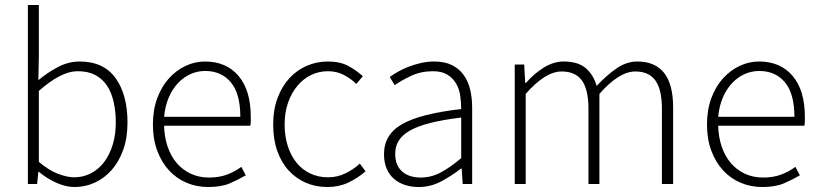

<svg xmlns="http://www.w3.org/2000/svg" viewBox="-20 -739 3290 771"><path d="M280 12Q245 12 207.5 -4.5Q170 -21 136 -49H134L129 0H92V-719H136V-511L134 -417Q171 -448 213 -470Q255 -492 300 -492Q396 -492 444 -425.5Q492 -359 492 -247Q492 -186 475 -138Q458 -90 428.5 -56.5Q399 -23 360.5 -5.5Q322 12 280 12ZM278 -27Q314 -27 345 -43Q376 -59 398 -88Q420 -117 432.5 -157.5Q445 -198 445 -247Q445 -291 436.5 -329Q428 -367 410 -394.5Q392 -422 363 -437.5Q334 -453 293 -453Q257 -453 218 -432.5Q179 -412 136 -374V-89Q176 -55 213 -41Q250 -27 278 -27Z M816 12Q770 12 729.5 -5Q689 -22 659 -54.5Q629 -87 611.5 -133.5Q594 -180 594 -239Q594 -298 611.5 -345Q629 -392 658.5 -424.5Q688 -457 725.5 -474.5Q763 -492 803 -492Q889 -492 938 -434Q987 -376 987 -270Q987 -261 987 -252Q987 -243 985 -234H639Q640 -189 653 -150.5Q666 -112 689.5 -84.5Q713 -57 746 -41.5Q779 -26 820 -26Q859 -26 890.5 -37.5Q922 -49 949 -69L967 -35Q938 -18 903.5 -3Q869 12 816 12ZM639 -270H945Q945 -363 907 -408.5Q869 -454 804 -454Q773 -454 745 -441.5Q717 -429 694.5 -405Q672 -381 657.5 -347Q643 -313 639 -270Z M1295 12Q1248 12 1208.5 -5Q1169 -22 1139.5 -54Q1110 -86 1093.5 -132.5Q1077 -179 1077 -239Q1077 -299 1095 -346.5Q1113 -394 1143 -426Q1173 -458 1212.5 -475Q1252 -492 1296 -492Q1346 -492 1379 -474Q1412 -456 1437 -433L1411 -402Q1388 -424 1360 -438.5Q1332 -453 1297 -453Q1260 -453 1228.5 -437.5Q1197 -422 1173.5 -393.5Q1150 -365 1136.5 -326Q1123 -287 1123 -239Q1123 -192 1135.5 -153Q1148 -114 1170.5 -86Q1193 -58 1225.5 -42.5Q1258 -27 1297 -27Q1335 -27 1367.5 -43Q1400 -59 1425 -82L1448 -51Q1417 -24 1379 -6Q1341 12 1295 12Z M1661 12Q1632 12 1607 4Q1582 -4 1563 -20Q1544 -36 1533 -61Q1522 -86 1522 -120Q1522 -200 1596.5 -241.5Q1671 -283 1832 -301Q1832 -328 1828 -355.5Q1824 -383 1811 -404.5Q1798 -426 1776 -439.5Q1754 -453 1718 -453Q1670 -453 1630 -434Q1590 -415 1565 -397L1545 -430Q1558 -439 1576.5 -450Q1595 -461 1618 -470Q1641 -479 1668 -485.5Q1695 -492 1724 -492Q1766 -492 1795 -477.5Q1824 -463 1842 -438Q1860 -413 1868 -379.5Q1876 -346 1876 -307V0H1838L1834 -62H1831Q1794 -33 1751.5 -10.5Q1709 12 1661 12ZM1669 -26Q1711 -26 1749 -46Q1787 -66 1832 -104V-267Q1758 -258 1707 -245Q1656 -232 1625 -214Q1594 -196 1580.5 -173Q1567 -150 1567 -122Q1567 -96 1575 -78Q1583 -60 1597 -48.5Q1611 -37 1629.5 -31.5Q1648 -26 1669 -26Z M2047 0V-480H2085L2089 -406H2092Q2124 -443 2163.5 -467.5Q2203 -492 2243 -492Q2301 -492 2332 -465.5Q2363 -439 2376 -394Q2418 -439 2457.5 -465.5Q2497 -492 2539 -492Q2683 -492 2683 -308V0H2638V-302Q2638 -379 2612 -415.5Q2586 -452 2531 -452Q2466 -452 2387 -362V0H2343V-302Q2343 -379 2317 -415.5Q2291 -452 2235 -452Q2170 -452 2091 -362V0Z M3041 12Q2995 12 2954.5 -5Q2914 -22 2884 -54.5Q2854 -87 2836.5 -133.5Q2819 -180 2819 -239Q2819 -298 2836.5 -345Q2854 -392 2883.5 -424.5Q2913 -457 2950.5 -474.5Q2988 -492 3028 -492Q3114 -492 3163 -434Q3212 -376 3212 -270Q3212 -261 3212 -252Q3212 -243 3210 -234H2864Q2865 -189 2878 -150.5Q2891 -112 2914.5 -84.5Q2938 -57 2971 -41.5Q3004 -26 3045 -26Q3084 -26 3115.5 -37.5Q3147 -49 3174 -69L3192 -35Q3163 -18 3128.5 -3Q3094 12 3041 12ZM2864 -270H3170Q3170 -363 3132 -408.5Q3094 -454 3029 -454Q2998 -454 2970 -441.5Q2942 -429 2919.5 -405Q2897 -381 2882.5 -347Q2868 -313 2864 -270Z"/></svg>

Font: Giro Light
Style: Regular
Weight: 300
Designer: Paul D. Hunt
Foundry: Adobe Systems Incorporated
Version: Version 1.000;PS 1.0;hotconv 1.0.88;makeotf.lib2.5.647800